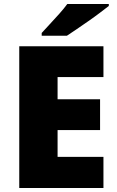

<svg xmlns="http://www.w3.org/2000/svg" viewBox="-20 -947 589 967"><path d="M77 0V-714H501V-559H270V-447H484V-292H270V-157H501V0ZM528 -917Q510 -903 483 -882.5Q456 -862 425 -840.5Q394 -819 365.5 -799.5Q337 -780 317 -767H190V-781Q207 -800 231 -825.5Q255 -851 279 -878Q303 -905 319 -927H528Z"/></svg>

Font: Noto Sans Symbols Black
Style: Regular
Weight: 900
Version: Version 2.002